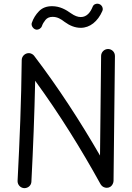

<svg xmlns="http://www.w3.org/2000/svg" viewBox="-20 -961 698 1018"><path d="M107.9 36.6H109.4C128.9 36.6 146 22 146.5 2C155.8 -179.2 162.6 -351.6 166.5 -532.7C294.9 -356.9 411.1 -169.4 513.2 15.6C524.4 33.7 540.5 34.7 546.9 34.7C553.7 34.7 560.1 32.7 565.9 28.8C576.2 21.5 581.5 8.8 582 -1.5L589.4 -664.1C589.4 -685.1 573.2 -700.7 553.2 -701.2C533.2 -701.2 516.6 -685.1 516.1 -665L510.3 -136.2C406.7 -315.4 289.6 -496.6 161.1 -665C156.7 -671.4 145.5 -678.7 135.3 -679.2H131.8C113.8 -679.2 95.7 -664.1 95.2 -643.1C92.8 -420.9 84.5 -221.7 73.2 -2V-0.5C73.2 18.6 87.9 35.2 107.9 36.6ZM167.5 -805.2C169.9 -804.2 172.9 -803.7 175.8 -803.7C184.1 -803.7 198.2 -809.6 202.6 -823.7C206.1 -834 212.4 -844.7 221.2 -855.5C230 -866.2 242.7 -871.6 258.8 -871.6C284.7 -871.6 303.2 -859.9 322.8 -844.7C350.1 -824.7 378.4 -813.5 408.2 -813.5C456.5 -813.5 498.5 -847.2 522.5 -902.3C523.9 -905.8 524.9 -909.2 524.9 -912.6C524.9 -919.9 521.5 -933.1 507.3 -939C503.9 -940.4 500 -941.4 496.6 -941.4C489.3 -941.4 476.1 -939 470.7 -923.8C459.5 -896.5 440.9 -870.6 408.2 -870.6C392.6 -870.6 375.5 -877 356.9 -890.1C330.1 -909.2 298.3 -928.2 255.9 -928.2C227.1 -928.2 204.1 -919.4 187 -901.9C169.4 -883.8 156.7 -863.3 148.9 -840.3C147.9 -837.9 147.5 -835 147.5 -832.5C147.5 -824.2 153.3 -810.5 167.5 -805.2Z"/></svg>

Font: Mikhak
Style: Regular
Weight: 400
Designer: Amin Abedi
Version: Version 3.2